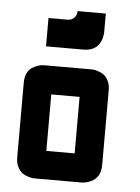

<svg xmlns="http://www.w3.org/2000/svg" viewBox="-47 -638 494 676"><g transform="rotate(5 200.0 -300.0)"><path d="M333.5 -66.9Q333.5 -17.1 287.6 -3.4Q275.9 0 266.6 0H100.1Q97.2 0 92.8 -0.5Q88.4 -1 76.9 -4.4Q65.4 -7.8 56.6 -14.2Q47.9 -20.5 40.5 -34.4Q33.2 -48.3 33.2 -66.9V-333.5Q33.2 -352.1 40 -366Q46.9 -379.9 56.6 -386Q66.4 -392.1 76.4 -395.8Q86.4 -399.4 93.3 -399.4L100.1 -399.9H266.6Q269.5 -399.9 273.9 -399.7Q278.3 -399.4 289.8 -395.8Q301.3 -392.1 310.1 -386Q318.8 -379.9 326.2 -366Q333.5 -352.1 333.5 -333.5ZM133.3 -299.8V-100.1H233.4V-299.8ZM299.8 -600.1V-533.2Q299.8 -531.7 299.6 -529.3Q299.3 -526.9 298.1 -520Q296.9 -513.2 294.7 -506.8Q292.5 -500.5 287.6 -492.9Q282.7 -485.4 275.9 -479.7Q269 -474.1 258.1 -470.5Q247.1 -466.8 233.4 -466.8H100.1V-566.9H166.5Q181.2 -566.9 189.7 -575.2Q198.2 -583.5 199.2 -591.8L200.2 -600.1Z"/></g></svg>

Font: Malkor
Style: Bold
Weight: 700
Version: Version 1.3